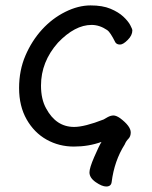

<svg xmlns="http://www.w3.org/2000/svg" viewBox="-20 -512 556 702"><path d="M368.2 169.9Q353 169.9 330.1 154.1Q307.1 138.2 307.1 118.2Q307.1 102.1 324.5 62Q341.8 22 351.1 6.8Q304.2 23.9 250 23.9Q195.8 23.9 150.4 -1.5Q105 -26.9 77.4 -75.4Q49.8 -124 49.8 -189.9Q49.8 -254.9 73 -308.8Q96.2 -362.8 133.5 -403.8Q170.9 -444.8 218.5 -468.5Q266.1 -492.2 311 -492.2Q355 -492.2 384 -480Q413.1 -467.8 430.7 -451.4Q448.2 -435.1 456.1 -420.4Q463.9 -405.8 463.9 -400.9Q463.9 -382.8 447 -366Q430.2 -349.1 418.9 -349.1Q407.2 -349.1 401.9 -356.9Q382.8 -395 372.1 -401.9Q344.2 -420.9 314.9 -420.9Q253.9 -420.9 191.9 -356Q129.9 -286.1 129.9 -199.2Q129.9 -148.9 148.9 -115.2Q185.1 -47.9 251 -47.9Q289.1 -47.9 358.9 -75.2Q361.8 -77.1 373.3 -83.5Q384.8 -89.8 394.8 -89.8Q404.8 -89.8 418.9 -80.1Q458 -50.8 458 -27.8Q458 -13.2 449.5 -4.6Q440.9 3.9 436 16.1Q397.9 76.2 388.2 153.8Q386.2 169.9 368.2 169.9Z"/></svg>

Font: LXGW WenKai Screen
Style: Regular
Weight: 400
Designer: LXGW / Fontworks Inc.
Foundry: LXGW / Fontworks Inc.
Version: Version 1.510;January 18,2025